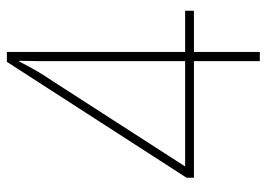

<svg xmlns="http://www.w3.org/2000/svg" viewBox="-126 -632 758 545"><g transform="rotate(-90 252.5 -359.0)"><path d="M495 -187H378V0H352V-187H21V-208L350 -718H378V-212H495ZM352 -558Q352 -582 352 -599Q352 -616 352 -629Q352 -642 352.5 -655Q353 -668 353 -683H351Q337 -656 325 -635Q313 -614 294 -586L53 -212H352Z"/></g></svg>

Font: Noto Sans Khmer SemiCondensed Thin
Style: Regular
Weight: 250
Width: 4
Designer: Danh Hong and the Monotype Design Team
Foundry: Monotype Imaging Inc.
Version: Version 2.004